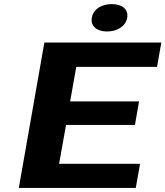

<svg xmlns="http://www.w3.org/2000/svg" viewBox="-20 -919 809 939"><path d="M640 -308 660 -423H323L353 -592H748L769 -711H197L72 0H644L665 -118H269L303 -308ZM503 -765C554 -765 595 -791 602 -832C609 -873 578 -899 527 -899C476 -899 436 -874 429 -832C422 -792 453 -765 503 -765Z"/></svg>

Font: Asimov
Style: XWidIt
Weight: 500
Designer: Google
Version: Version 2.000980; 2014